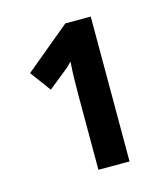

<svg xmlns="http://www.w3.org/2000/svg" viewBox="-74 -903 480 548"><g transform="rotate(-15 166.0 -629.0)"><path d="M168 -843 34 -732 79 -671 130 -712Q141 -720 154 -734Q152 -707 151.5 -682.5Q151 -658 151 -633V-415H243V-843Z"/></g></svg>

Font: Noto Sans UI Condensed
Style: Bold
Weight: 700
Width: 3
Designer: Monotype Design Team
Foundry: Monotype Imaging Inc.
Version: 1.001